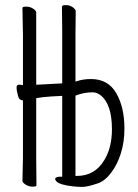

<svg xmlns="http://www.w3.org/2000/svg" viewBox="-20 -726 540 753"><path d="M66 -333Q55 -334 51 -349Q45 -369 45 -384Q45 -394 56 -394H57L70 -392V-589L68 -695Q68 -700 83 -700Q98 -700 110 -692Q122 -684 122 -677V-394H130Q143 -395 224 -399V-604L223 -700Q223 -706 238.5 -706Q254 -706 265.5 -697.5Q277 -689 277 -682L276 -593V-406L283 -408Q306 -416 337 -416Q404 -416 436 -360.5Q468 -305 468 -222Q468 -169 454 -124.5Q440 -80 415.5 -48Q391 -16 364 -7Q323 7 303.5 7Q284 7 267 5Q212 -1 200 -16Q197 -21 196 -23Q196 -31 211 -33H224V-350Q176 -348 149 -345L122 -341V-105L123 1Q123 6 108 6Q93 6 80.5 -2Q68 -10 68 -17L70 -106V-332ZM281 -36Q352 -36 389 -98Q419 -147 419 -219Q419 -317 375 -352Q360 -364 343 -364Q309 -364 276 -351V-36Z"/></svg>

Font: Moon Stars Kai T HW Light
Style: Regular
Weight: 300
Designer: GuiWonder
Version: Version 1.101